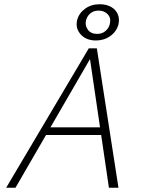

<svg xmlns="http://www.w3.org/2000/svg" viewBox="-20 -886 668 906"><path d="M494 0 401 -632H419L53 0H9L399 -658H437L539 0ZM173 -249 192 -285H469L480 -249ZM433 -695Q386 -695 360.5 -724Q335 -753 344 -791Q352 -823 381 -844.5Q410 -866 450 -866Q482 -866 504 -853.5Q526 -841 535.5 -819.5Q545 -798 539 -771Q530 -737 500.5 -716Q471 -695 433 -695ZM438 -726Q461 -726 477 -739Q493 -752 498 -772Q505 -801 488.5 -818.5Q472 -836 445 -836Q422 -836 406.5 -823Q391 -810 386 -790Q380 -766 394.5 -746Q409 -726 438 -726Z"/></svg>

Font: Ysabeau Office ExtraLight
Style: Italic
Weight: 250
Italic angle: -12°
Designer: Christian Thalmann (Catharsis Fonts)
Version: Version 2.001;gftools[0.9.30]; featfreeze: tnum,lnum,ss02